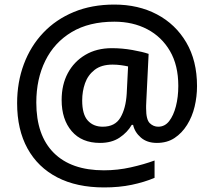

<svg xmlns="http://www.w3.org/2000/svg" viewBox="-20 -734 938 841"><path d="M843 -357Q843 -311 832.5 -267Q822 -223 799.5 -187Q777 -151 744.5 -129.5Q712 -108 667 -108Q624 -108 597 -131.5Q570 -155 563 -187H557Q538 -154 503.5 -131Q469 -108 418 -108Q338 -108 294 -159.5Q250 -211 250 -296Q250 -363 277 -413.5Q304 -464 353.5 -493.5Q403 -523 470 -523Q515 -523 560 -515Q605 -507 631 -498L621 -294Q620 -279 620 -270.5Q620 -262 620 -259Q620 -210 636 -194.5Q652 -179 673 -179Q702 -179 721 -203.5Q740 -228 750.5 -268.5Q761 -309 761 -358Q761 -448 724.5 -510.5Q688 -573 625 -606Q562 -639 481 -639Q370 -639 294 -593.5Q218 -548 178.5 -468Q139 -388 139 -285Q139 -141 215.5 -64.5Q292 12 435 12Q495 12 553 -1Q611 -14 657 -31V45Q612 64 557 75.5Q502 87 436 87Q316 87 231 43Q146 -1 100.5 -83.5Q55 -166 55 -282Q55 -374 84.5 -453Q114 -532 169.5 -590.5Q225 -649 303.5 -681.5Q382 -714 481 -714Q586 -714 667.5 -671Q749 -628 796 -548Q843 -468 843 -357ZM340 -294Q340 -233 364.5 -206Q389 -179 430 -179Q484 -179 507.5 -219Q531 -259 535 -323L541 -443Q528 -446 510 -448.5Q492 -451 473 -451Q424 -451 394.5 -428Q365 -405 352.5 -369.5Q340 -334 340 -294Z"/></svg>

Font: Noto Sans Nag Mundari Medium
Style: Regular
Weight: 500
Version: Version 1.000